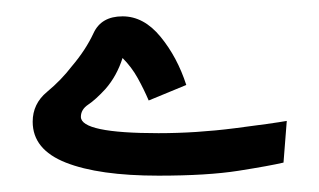

<svg xmlns="http://www.w3.org/2000/svg" viewBox="-20 -209 391 235"><path d="M327 -10 331 -61Q314 -58 267 -52Q220 -46 174 -46Q79 -46 79 -66Q79 -75 88 -81Q97 -87 109 -100Q123 -116 130 -138Q141 -127 148.5 -113.5Q156 -100 162 -86L208 -105Q197 -139 176.5 -164Q156 -189 130 -189Q104 -189 94.5 -168.5Q85 -148 68 -128Q55 -111 37.5 -96.5Q20 -82 20 -60Q20 -26 60.5 -10Q101 6 174 6Q234 6 272 0Q310 -6 327 -10Z"/></svg>

Font: Noto Sans Arabic UI
Style: Regular
Weight: 400
Designer: Nadine Chahine - Monotype Design Team
Foundry: Monotype Imaging Inc.
Version: Version 1.900